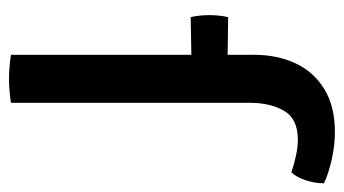

<svg xmlns="http://www.w3.org/2000/svg" viewBox="-193 -586 784 438"><g transform="rotate(90 199.0 -367.0)"><path d="M158 -493.5 157 -412.5 19 -410Q14.5 -430 14.5 -453Q14.5 -474.5 19 -495.5ZM105 -554Q105 -608 124.8 -649.8Q144.5 -691.5 183.8 -715.2Q223 -739 281 -739Q310.5 -739 342.8 -732Q375 -725 398 -714Q398.5 -695 391.5 -673.2Q384.5 -651.5 373 -639.5Q355 -646 335 -650.2Q315 -654.5 299 -654.5Q251 -654.5 232.8 -623Q214.5 -591.5 214.5 -544.5V0Q202 2 187.5 3.2Q173 4.5 159 4.5Q146 4.5 131.8 3.2Q117.5 2 105 0Z"/></g></svg>

Font: Signika Negative Medium
Style: Regular
Weight: 500
Designer: Anna Giedry
Foundry: Anna Giedry
Version: Version 2.001